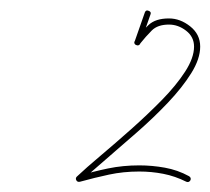

<svg xmlns="http://www.w3.org/2000/svg" viewBox="-20 -601 411 375"><path d="M270 -580Q276 -578 274 -573Q269 -559 264 -544.5Q259 -530 254 -516Q252 -511 246 -513Q241 -515 243 -520Q248 -534 253 -548.5Q258 -563 263 -577Q265 -582 270 -580ZM245 -514Q240 -517 244 -522Q257 -540 270.5 -552.5Q284 -565 310 -565Q332 -565 351.5 -549.5Q371 -534 371 -510Q371 -486 353.5 -458Q336 -430 308 -400.5Q280 -371 248 -343Q216 -315 187 -290Q158 -265 138 -247Q135 -244 131 -250Q128 -256 132 -257Q162 -266 191 -272Q220 -278 252 -278Q277 -278 302 -273.5Q327 -269 349 -257Q354 -254 352 -249Q349 -244 344 -246Q322 -257 299 -261.5Q276 -266 252 -266Q221 -266 193 -260Q165 -254 136 -246Q131 -245 129 -249Q127 -253 130 -256Q148 -273 176.5 -297Q205 -321 236.5 -349Q268 -377 296 -405.5Q324 -434 341.5 -461Q359 -488 359 -510Q359 -529 343.5 -541Q328 -553 310 -553Q288 -553 276.5 -541.5Q265 -530 253 -515Q250 -510 245 -514Z"/></svg>

Font: FRB American Cursive Guidelines Thin
Style: Italic
Weight: 100
Italic angle: -25°
Version: Version 2.0;Modular Font Editor K font №1